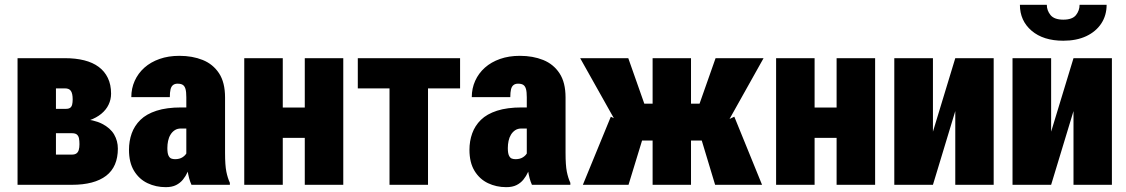

<svg xmlns="http://www.w3.org/2000/svg" viewBox="-20 -771 4698 801"><path d="M279.3 -215.3H149.4L148.4 -316.9H254.9Q266.6 -316.9 272.7 -321.3Q278.8 -325.7 281 -334.7Q283.2 -343.8 283.2 -356.4Q283.2 -369.1 281.2 -377.9Q279.3 -386.7 275.4 -392.1Q271.5 -397.5 265.4 -399.9Q259.3 -402.3 251 -402.3H213.4V0H53.2V-528.3H251Q295.9 -528.3 331.5 -519.3Q367.2 -510.3 391.8 -491.9Q416.5 -473.6 429.9 -445.8Q443.4 -418 443.4 -380.4Q443.4 -356 433.1 -334.5Q422.9 -313 402.8 -296.4Q382.8 -279.8 353.5 -269.3Q324.2 -258.8 286.1 -256.3ZM279.3 0H114.3L164.1 -126H279.3Q292 -126 298.8 -130.9Q305.7 -135.7 308.6 -145.5Q311.5 -155.3 311.5 -169.4Q311.5 -183.1 309.6 -193.4Q307.6 -203.6 301 -209.5Q294.4 -215.3 279.3 -215.3H171.9L172.9 -316.9H283.7L316.4 -275.4Q372.1 -272 406.2 -254.4Q440.4 -236.8 456.1 -210Q471.7 -183.1 471.7 -150.9Q471.7 -113.3 459.5 -85Q447.3 -56.6 422.9 -37.8Q398.4 -19 362.5 -9.5Q326.7 0 279.3 0Z M757.3 -132.8V-365.2Q757.3 -387.7 753.9 -399.7Q750.5 -411.6 742.9 -416.7Q735.4 -421.9 720.7 -421.9Q709 -421.9 701.7 -416Q694.3 -410.2 691.4 -397.9Q688.5 -385.7 688.5 -365.7H527.8Q527.8 -402.3 542 -433.8Q556.2 -465.3 582.5 -488.8Q608.9 -512.2 645.8 -525.1Q682.6 -538.1 728.5 -538.1Q782.7 -538.1 825.7 -520.8Q868.7 -503.4 893.8 -465.3Q918.9 -427.2 918.9 -364.3V-133.3Q918.9 -81.5 924.3 -54.9Q929.7 -28.3 939 -8.3V0H778.8Q767.6 -24.4 762.5 -59.8Q757.3 -95.2 757.3 -132.8ZM775.4 -322.8 776.4 -234.9H734.9Q719.7 -234.9 709 -227.8Q698.2 -220.7 691.2 -209Q684.1 -197.3 681.2 -182.9Q678.2 -168.5 678.2 -153.3Q678.2 -131.8 682.9 -122.1Q687.5 -112.3 694.6 -109.6Q701.7 -106.9 710.4 -106.9Q729 -106.9 741.5 -115Q753.9 -123 759.3 -134.3Q764.6 -145.5 762.2 -153.3L778.8 -88.9Q770.5 -70.8 762.7 -53.5Q754.9 -36.1 743.2 -21.7Q731.4 -7.3 714.4 1.2Q697.3 9.8 671.4 9.8Q630.4 9.8 595.5 -6.8Q560.5 -23.4 539.3 -58.1Q518.1 -92.8 518.1 -146Q518.1 -182.6 529.5 -214.6Q541 -246.6 565.9 -271Q590.8 -295.4 633.1 -309.1Q675.3 -322.8 736.3 -322.8Z M1309.6 -322.3V-195.8H1101.1V-322.3ZM1159.7 -528.3V0H999V-528.3ZM1412.1 -528.3V0H1251.5V-528.3Z M1765.6 -528.3V0H1605V-528.3ZM1899.4 -528.3V-402.3H1472.7V-528.3Z M2177.7 -132.8V-365.2Q2177.7 -387.7 2174.3 -399.7Q2170.9 -411.6 2163.3 -416.7Q2155.8 -421.9 2141.1 -421.9Q2129.4 -421.9 2122.1 -416Q2114.7 -410.2 2111.8 -397.9Q2108.9 -385.7 2108.9 -365.7H1948.2Q1948.2 -402.3 1962.4 -433.8Q1976.6 -465.3 2002.9 -488.8Q2029.3 -512.2 2066.2 -525.1Q2103 -538.1 2148.9 -538.1Q2203.1 -538.1 2246.1 -520.8Q2289.1 -503.4 2314.2 -465.3Q2339.4 -427.2 2339.4 -364.3V-133.3Q2339.4 -81.5 2344.7 -54.9Q2350.1 -28.3 2359.4 -8.3V0H2199.2Q2188 -24.4 2182.9 -59.8Q2177.7 -95.2 2177.7 -132.8ZM2195.8 -322.8 2196.8 -234.9H2155.3Q2140.1 -234.9 2129.4 -227.8Q2118.7 -220.7 2111.6 -209Q2104.5 -197.3 2101.6 -182.9Q2098.6 -168.5 2098.6 -153.3Q2098.6 -131.8 2103.3 -122.1Q2107.9 -112.3 2115 -109.6Q2122.1 -106.9 2130.9 -106.9Q2149.4 -106.9 2161.9 -115Q2174.3 -123 2179.7 -134.3Q2185.1 -145.5 2182.6 -153.3L2199.2 -88.9Q2190.9 -70.8 2183.1 -53.5Q2175.3 -36.1 2163.6 -21.7Q2151.9 -7.3 2134.8 1.2Q2117.7 9.8 2091.8 9.8Q2050.8 9.8 2015.9 -6.8Q1981 -23.4 1959.7 -58.1Q1938.5 -92.8 1938.5 -146Q1938.5 -182.6 1950 -214.6Q1961.4 -246.6 1986.3 -271Q2011.2 -295.4 2053.5 -309.1Q2095.7 -322.8 2156.7 -322.8Z M2593.3 -184.6 2400.4 -528.3H2601.1L2668 -338.4H2752.4L2733.4 -184.6ZM2668 -215.3 2602.1 0H2411.6L2528.3 -284.2ZM2862.8 -528.3V0H2702.6V-528.3ZM3165.5 -528.3 2973.1 -184.6H2832.5L2814.9 -338.4H2898.4L2965.3 -528.3ZM2963.4 0 2898.4 -215.3 3043.5 -284.2 3159.2 0Z M3528.3 -322.3V-195.8H3319.8V-322.3ZM3378.4 -528.3V0H3217.8V-528.3ZM3630.9 -528.3V0H3470.2V-528.3Z M3872.1 -221.7 3965.3 -528.3H4125.5V0H3965.3V-307.6L3872.1 0H3710.9V-528.3H3872.1Z M4365.2 -221.7 4458.5 -528.3H4618.7V0H4458.5V-307.6L4365.2 0H4204.1V-528.3H4365.2ZM4483.9 -751H4596.7Q4596.7 -707 4574.5 -673.1Q4552.2 -639.2 4511.7 -620.1Q4471.2 -601.1 4416 -601.1Q4332.5 -601.1 4283.7 -642.8Q4234.9 -684.6 4234.9 -751H4347.2Q4347.2 -727.1 4362.8 -708Q4378.4 -689 4416 -689Q4453.6 -689 4468.8 -708Q4483.9 -727.1 4483.9 -751Z"/></svg>

Font: Roboto Condensed Black
Style: Regular
Weight: 900
Designer: Christian Robertson
Foundry: Google
Version: Version 3.008; 2023